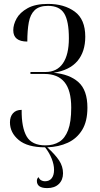

<svg xmlns="http://www.w3.org/2000/svg" viewBox="-20 -745 510 984"><path d="M222 219Q169 219 169 182Q169 169 178 163Q182 174 191 179Q200 184 210 184Q233 184 245 168.5Q257 153 257 125Q257 99 245 68.5Q233 38 211 10Q121 10 76 -27.5Q31 -65 31 -118Q31 -147 46.5 -164.5Q62 -182 91 -182Q90 -92 116.5 -46Q143 0 213 0Q254 0 283.5 -18Q313 -36 329 -78Q345 -120 345 -193Q345 -282 310.5 -324Q276 -366 208 -366H136V-376H213Q272 -376 302.5 -420.5Q333 -465 333 -549Q333 -637 309 -676Q285 -715 226 -715Q181 -715 158 -693Q135 -671 127.5 -630Q120 -589 120 -532Q48 -532 48 -590Q48 -619 65 -650Q82 -681 121.5 -703Q161 -725 226 -725Q309 -725 363 -685.5Q417 -646 417 -557Q417 -480 377 -432.5Q337 -385 255 -372Q336 -365 382 -324Q428 -283 428 -193Q428 -123 401 -79Q374 -35 327.5 -13.5Q281 8 222 10Q263 47 283 77.5Q303 108 303 143Q303 177 281.5 198Q260 219 222 219Z"/></svg>

Font: Noto Serif Display ExtraCondensed
Style: Regular
Weight: 400
Width: 2
Designer: Monotype Design Team
Foundry: Monotype Imaging Inc.
Version: Version 2.009